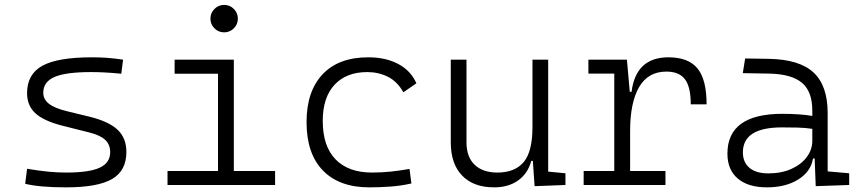

<svg xmlns="http://www.w3.org/2000/svg" viewBox="-20 -764 3556 793"><path d="M252.9 9.8Q144 9.8 84 -4.9L91.8 -66.9Q142.1 -58.6 180.2 -54.9Q218.3 -51.3 252.9 -51.3Q348.1 -51.3 391.6 -71.3Q435.1 -91.3 435.1 -135.7Q435.1 -166.5 415 -185.8Q395 -205.1 351.1 -216.3L234.9 -245.6Q159.7 -265.1 125.7 -296.6Q91.8 -328.1 91.8 -379.4Q91.8 -457.5 155 -492.4Q218.3 -527.3 359.4 -527.3Q393.1 -527.3 422.9 -525.1Q452.6 -522.9 488.3 -517.6L481 -459.5Q441.4 -463.4 411.9 -464.8Q382.3 -466.3 356.4 -466.3Q252.4 -466.3 205.6 -446.3Q158.7 -426.3 158.7 -380.9Q158.7 -354 182.1 -335.4Q205.6 -316.9 258.3 -304.2L351.1 -281.7Q430.7 -261.7 466.3 -227.5Q502 -193.4 502 -136.2Q502 -59.1 443.1 -24.7Q384.3 9.8 252.9 9.8Z M905.8 -630.4Q882.3 -630.4 865.7 -647Q849.1 -663.6 849.1 -687Q849.1 -710.4 865.7 -727.1Q882.3 -743.7 905.8 -743.7Q929.2 -743.7 945.8 -727.1Q962.4 -710.4 962.4 -687Q962.4 -663.6 945.8 -647Q929.2 -630.4 905.8 -630.4ZM671.9 0V-57.6H880.4V-459.5H701.2V-517.6H945.8V-57.6H1116.2V0Z M1504.9 9.8Q1381.3 9.8 1313.7 -59.8Q1246.1 -129.4 1246.1 -259.8Q1246.1 -386.7 1312.3 -457Q1378.4 -527.3 1501 -527.3Q1573.7 -527.3 1625.7 -499.3Q1677.7 -471.2 1699.7 -419.9L1646 -382.8Q1621.1 -427.2 1582.3 -446.8Q1543.5 -466.3 1497.1 -466.3Q1410.2 -466.3 1361.6 -413.8Q1313 -361.3 1313 -264.6Q1313 -160.2 1366 -105.7Q1418.9 -51.3 1516.6 -51.3Q1556.2 -51.3 1595.2 -55.4Q1634.3 -59.6 1671.4 -66.4L1679.2 -6.3Q1637.2 3.4 1592.5 6.6Q1547.9 9.8 1504.9 9.8Z M2021 9.8Q1935.5 9.8 1888.7 -38.8Q1841.8 -87.4 1841.8 -175.8V-517.6H1906.7V-175.8Q1906.7 -115.7 1940.4 -83.5Q1974.1 -51.3 2034.2 -51.3Q2106 -51.3 2142.6 -94.2Q2179.2 -137.2 2179.2 -239.3V-517.6H2244.1V-55.2L2315.4 -48.3V0L2188 4.9L2180.7 -99.6H2174.3Q2160.2 -47.4 2120.1 -18.8Q2080.1 9.8 2021 9.8Z M2390.6 0V-57.6H2517.1V-460H2410.2V-517.6H2569.3L2581.1 -384.8H2588.4Q2606.4 -527.3 2740.7 -527.3Q2823.2 -527.3 2860.8 -481.4Q2898.4 -435.5 2898.4 -333H2833Q2833 -404.8 2809.1 -436.5Q2785.2 -468.3 2732.4 -468.3Q2656.7 -468.3 2619.6 -404.3Q2582.5 -340.3 2582.5 -222.7V-57.6H2728.5V0Z M3147.9 9.8Q3069.8 9.8 3027.1 -26.6Q2984.4 -63 2984.4 -129.4Q2984.4 -293.9 3211.4 -293.9Q3246.6 -293.9 3278.1 -291.7Q3309.6 -289.6 3335 -285.2V-307.1Q3335 -386.2 3292.2 -422.1Q3249.5 -458 3157.7 -460L3047.9 -461.9L3057.6 -522.5L3154.3 -521Q3281.2 -519 3339.8 -464.8Q3398.4 -410.6 3398.4 -297.4V-56.2L3487.3 -48.3V0L3349.1 4.9L3344.7 -109.4H3337.9Q3329.1 -55.2 3276.9 -22.7Q3224.6 9.8 3147.9 9.8ZM3153.3 -47.9Q3207.5 -47.9 3248.3 -66.2Q3289.1 -84.5 3312 -115.2Q3335 -146 3335 -182.6V-231.9Q3306.2 -236.3 3273.2 -237.1Q3240.2 -237.8 3209.5 -237.8Q3048.3 -237.8 3048.3 -134.8Q3048.3 -93.3 3075.7 -70.6Q3103 -47.9 3153.3 -47.9Z"/></svg>

Font: Caskaydia Cove Light
Style: Regular
Weight: 300
Monospace: yes
Designer: Aaron Bell
Foundry: Saja Typeworks
Version: Version 4.300; ttfautohint (v1.8.3)